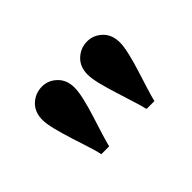

<svg xmlns="http://www.w3.org/2000/svg" viewBox="-57 -891 639 639"><g transform="rotate(-45 262.5 -571.5)"><path d="M351 -422Q347 -439 338 -468Q329 -497 318.5 -530Q308 -563 300.5 -593Q293 -623 293 -641Q293 -678 316 -699.5Q339 -721 370 -721Q400 -721 422.5 -699.5Q445 -678 445 -641Q445 -623 438 -593Q431 -563 420.5 -530Q410 -497 401 -468Q392 -439 388 -422ZM138 -422Q135 -439 125.5 -468Q116 -497 105.5 -530Q95 -563 87.5 -593Q80 -623 80 -641Q80 -678 103 -699.5Q126 -721 158 -721Q187 -721 209.5 -699.5Q232 -678 232 -641Q232 -623 225 -593Q218 -563 207.5 -530Q197 -497 188 -468Q179 -439 175 -422Z"/></g></svg>

Font: Inclusive Sans SemiBold
Style: Regular
Weight: 600
Designer: Olivia King
Foundry: Olivia King
Version: Version 2.004